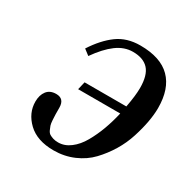

<svg xmlns="http://www.w3.org/2000/svg" viewBox="-124 -613 720 735"><g transform="rotate(30 235.5 -245.0)"><path d="M51.8 -115.2Q51.8 -144 65.7 -162.1Q79.6 -180.2 106.9 -180.2Q143.1 -180.2 143.1 -140.1Q143.1 -120.6 143.3 -111.1Q143.6 -101.6 144.5 -86.4Q145.5 -71.3 147.9 -64Q150.4 -56.6 154.8 -47.1Q159.2 -37.6 165.8 -33.4Q172.4 -29.3 182.1 -26.1Q191.9 -22.9 205.1 -22.9Q233.4 -22.9 258.5 -42Q283.7 -61 302 -93.3Q320.3 -125.5 333.5 -161.4Q346.7 -197.3 356 -237.8H169.9L178.2 -272.9H362.8Q373 -327.1 373 -359.9Q373 -416.5 349.9 -441.7Q326.7 -466.8 280.8 -466.8Q242.7 -466.8 208.5 -441.4Q174.3 -416 140.1 -367.2L115.2 -386.2Q150.9 -441.4 192.4 -471.7Q233.9 -502 293 -502Q382.8 -502 427 -457.5Q471.2 -413.1 471.2 -328.1Q471.2 -300.3 465.1 -266.4Q459 -232.4 446.5 -193.4Q434.1 -154.3 412.4 -118.4Q390.6 -82.5 362.5 -53Q334.5 -23.4 293.5 -5.6Q252.4 12.2 205.1 12.2Q132.3 12.2 92 -26.1Q51.8 -64.5 51.8 -115.2Z"/></g></svg>

Font: Linguistics Pro
Style: Italic
Weight: 400
Italic angle: -12°
Designer: Stefan Peev, Context Ltd
Foundry: Stefan Peev, Context Ltd
Version: Version 001.000